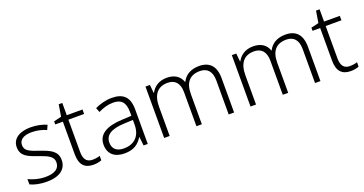

<svg xmlns="http://www.w3.org/2000/svg" viewBox="-35 -1258 3544 1868"><g transform="rotate(-20 1736.5 -324.5)"><path d="M423 -141C423 -235 348 -264 253 -297C161 -329 109 -345 109 -408C109 -464 158 -494 242 -494C295 -494 349 -480 390 -462L411 -509C365 -529 309 -542 245 -542C129 -542 54 -492 54 -406C54 -313 122 -287 221 -253C317 -220 367 -196 367 -137C367 -76 323 -38 218 -38C155 -38 93 -56 46 -79V-24C85 -5 143 10 217 10C348 10 423 -45 423 -141Z M707 -39C646 -39 618 -77 618 -151V-486H781V-532H618V-659H581L561 -537L482 -518V-486H561V-148C561 -37 611 10 700 10C733 10 764 3 784 -5V-51C765 -44 737 -39 707 -39Z M1085 -541C1021 -541 960 -523 910 -499L928 -453C979 -478 1028 -493 1083 -493C1164 -493 1207 -454 1207 -349V-312L1110 -307C944 -300 856 -245 856 -139C856 -43 919 10 1021 10C1120 10 1169 -30 1207 -90H1210L1220 0H1263V-358C1263 -485 1205 -541 1085 -541ZM1117 -265 1207 -269V-217C1206 -105 1142 -38 1031 -38C959 -38 916 -73 916 -139C916 -219 982 -259 1117 -265Z M1989 -542C1906 -542 1844 -506 1813 -443H1810C1788 -509 1732 -542 1655 -542C1572 -542 1518 -500 1491 -448H1487L1479 -532H1433V0H1490V-302C1490 -431 1546 -493 1647 -493C1721 -493 1767 -448 1767 -353V0H1823V-311C1823 -435 1879 -493 1981 -493C2055 -493 2101 -448 2101 -353V0H2157V-355C2157 -485 2094 -542 1989 -542Z M2883 -542C2800 -542 2738 -506 2707 -443H2704C2682 -509 2626 -542 2549 -542C2466 -542 2412 -500 2385 -448H2381L2373 -532H2327V0H2384V-302C2384 -431 2440 -493 2541 -493C2615 -493 2661 -448 2661 -353V0H2717V-311C2717 -435 2773 -493 2875 -493C2949 -493 2995 -448 2995 -353V0H3051V-355C3051 -485 2988 -542 2883 -542Z M3371 -39C3310 -39 3282 -77 3282 -151V-486H3445V-532H3282V-659H3245L3225 -537L3146 -518V-486H3225V-148C3225 -37 3275 10 3364 10C3397 10 3428 3 3448 -5V-51C3429 -44 3401 -39 3371 -39Z"/></g></svg>

Font: Noto Sans Kannada Light
Style: Regular
Weight: 300
Designer: Jelle Bosma - Monotype Design Team
Foundry: Monotype Imaging Inc.
Version: Version 2.005